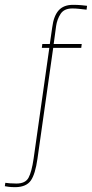

<svg xmlns="http://www.w3.org/2000/svg" viewBox="-104 -656 380 794"><path d="M-39 118Q-58 118 -68.5 116.5Q-79 115 -84 114L-82 100Q-77 101 -63.5 102Q-50 103 -36 103Q1 103 14 79Q27 55 35 0L100 -458H69L71 -474H102L112 -543Q118 -590 138.5 -613Q159 -636 198 -636Q217 -636 233 -634.5Q249 -633 256 -632L254 -616Q236 -618 222.5 -619.5Q209 -621 195 -621Q161 -621 146.5 -598.5Q132 -576 128 -548L118 -474H234L232 -458H116L51 0Q42 64 23.5 90.5Q5 117 -39 118Z"/></svg>

Font: Alumni Sans Pinstripe
Style: Italic
Weight: 400
Italic angle: -8°
Designer: Robert E. Leuschke
Foundry: Robert E. Leuschke
Version: Version 1.010; ttfautohint (v1.8.4.7-5d5b)